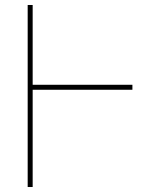

<svg xmlns="http://www.w3.org/2000/svg" viewBox="-20 -750 602 770"><path d="M511 -410V-390H111V0H91V-730H111V-410Z"/></svg>

Font: Mplus 1p Thin
Style: Regular
Weight: 250
Version: Version 1.061